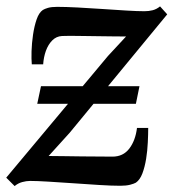

<svg xmlns="http://www.w3.org/2000/svg" viewBox="-23 -586 556 616"><path d="M24 11 -3 -16 323.5 -406.5 381.5 -469Q368.5 -469 346.2 -469.2Q324 -469.5 297.8 -469.8Q271.5 -470 246.2 -470.5Q221 -471 202 -471Q183 -471 176 -470.5Q157.5 -469.5 144.5 -456.2Q131.5 -443 124.2 -422.8Q117 -402.5 115.5 -379.5H79Q77.5 -396 78.2 -421.8Q79 -447.5 83 -474.8Q87 -502 94.5 -523.8Q102 -545.5 114.5 -554Q120 -557.5 131 -560.8Q142 -564 160.5 -564Q187.5 -564 225.8 -562Q264 -560 304.8 -557.2Q345.5 -554.5 381.8 -552.2Q418 -550 440.5 -550Q454.5 -550 467 -553.2Q479.5 -556.5 490.5 -565.5L513.5 -540L200.5 -160L133 -85.5Q153.5 -85.5 182 -85Q210.5 -84.5 240.8 -84.2Q271 -84 297 -83.8Q323 -83.5 338 -83.5Q372 -83.5 391.8 -109.2Q411.5 -135 416.5 -175.5H452.5Q452.5 -155.5 451.2 -129Q450 -102.5 445.8 -76.2Q441.5 -50 433.8 -29.5Q426 -9 413 0Q407 3.5 394.2 6.8Q381.5 10 363 10Q335.5 10 295.5 7.5Q255.5 5 212.8 2Q170 -1 133 -3.2Q96 -5.5 73.5 -5.5Q61.5 -5.5 48 -1.8Q34.5 2 24 11ZM96.5 -253 108.5 -309.5H424.5L413 -253Z"/></svg>

Font: Merriweather 20pt Medium
Style: Italic
Weight: 500
Italic angle: -7.8°
Version: Version 2.101